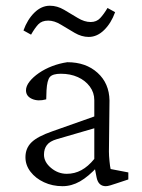

<svg xmlns="http://www.w3.org/2000/svg" viewBox="-20 -639 494 667"><path d="M197.3 7.8Q162.1 7.8 132.8 -5.9Q103.5 -19.5 85.9 -42.5Q68.4 -65.4 68.4 -92.8Q68.4 -124 89.4 -144.5Q110.4 -165 161.1 -182.6L307.6 -234.4V-291Q307.6 -317.4 292 -338.4Q276.4 -359.4 250.5 -371.1Q224.6 -382.8 191.4 -382.8Q163.1 -382.8 153.3 -371.6Q143.6 -360.4 141.6 -325.2L140.6 -293.9Q112.3 -286.1 91.3 -295.4Q70.3 -304.7 70.3 -325.2Q70.3 -339.8 82.5 -355.5Q94.7 -371.1 115.2 -385.3Q135.7 -399.4 161.1 -409.2Q186.5 -418.9 213.9 -422.9Q278.3 -422.9 318.8 -386.2Q359.4 -349.6 360.4 -290L358.4 -112.3Q358.4 -98.6 360.4 -79.1Q362.3 -59.6 364.3 -51.8L425.8 -40V-15.6L384.8 -2Q373 2 363.3 4.9Q353.5 7.8 347.7 7.8Q321.3 7.8 315.4 -23.4L308.6 -58.6L320.3 -61.5Q287.1 -25.4 257.8 -8.8Q228.5 7.8 197.3 7.8ZM211.9 -35.2Q239.3 -35.2 262.7 -47.9Q286.1 -60.5 307.6 -86.9V-193.4L176.8 -155.3Q153.3 -148.4 143.1 -135.3Q132.8 -122.1 132.8 -101.6Q132.8 -76.2 157.2 -55.7Q181.6 -35.2 211.9 -35.2ZM353.5 -611.3 379.9 -596.7Q366.2 -558.6 341.8 -534.7Q317.4 -510.7 288.1 -510.7Q263.7 -510.7 239.3 -524.9Q214.8 -539.1 191.9 -553.2Q168.9 -567.4 147.5 -567.4Q125 -567.4 112.8 -554.2Q100.6 -541 87.9 -518.6L61.5 -533.2Q75.2 -571.3 99.6 -595.2Q124 -619.1 153.3 -619.1Q178.7 -619.1 202.6 -605Q226.6 -590.8 250 -576.7Q273.4 -562.5 294.9 -562.5Q315.4 -562.5 328.1 -576.2Q340.8 -589.8 353.5 -611.3Z"/></svg>

Font: Crimson Pro ExtraLight
Style: Regular
Weight: 250
Designer: Jacques Le Bailly
Foundry: Baron von Fonthausen
Version: Version 1.003